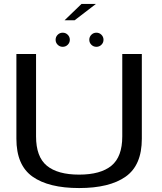

<svg xmlns="http://www.w3.org/2000/svg" viewBox="-20 -948 822 972"><path d="M380.5 4Q226.5 4 144.8 -53.8Q63 -111.5 63 -245.5V-674.5H162.5V-257.5Q162.5 -154 217.2 -109Q272 -64 380.5 -64Q489 -64 544 -109Q599 -154 599 -257.5V-674.5H698V-245.5Q698 -111.5 616.2 -53.8Q534.5 4 380.5 4ZM297.5 -711Q282.5 -711 272 -721.5Q261.5 -732 261.5 -746.5Q261.5 -761.5 272 -772Q282.5 -782.5 297.5 -782.5Q312.5 -782.5 323 -772Q333.5 -761.5 333.5 -746.5Q333.5 -732 323 -721.5Q312.5 -711 297.5 -711ZM468 -711Q453 -711 442.5 -721.5Q432 -732 432 -746.5Q432 -761.5 442.5 -772Q453 -782.5 468 -782.5Q483 -782.5 493.5 -772Q504 -761.5 504 -746.5Q504 -732 493.5 -721.5Q483 -711 468 -711ZM307 -845.5 392.5 -928H465.5L358 -845.5Z"/></svg>

Font: Anybody ExtraExpanded
Style: Regular
Weight: 400
Width: 8
Designer: Tyler Finck
Foundry: Etcetera Type Company
Version: Version 1.010; ttfautohint (v1.8.3) -l 8 -r 50 -G 200 -x 14 